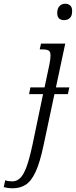

<svg xmlns="http://www.w3.org/2000/svg" viewBox="-147 -770 407 1030"><path d="M197 -662Q180 -662 170 -671Q160 -680 160 -700Q160 -724 172 -737Q184 -750 203 -750Q218 -750 229 -741Q240 -732 240 -711Q240 -684 227.5 -673Q215 -662 197 -662ZM-77 240Q-94 240 -106.5 238Q-119 236 -127 234L-119 197Q-112 200 -101.5 201.5Q-91 203 -81 203Q-57 203 -38.5 185Q-20 167 -4.5 124.5Q11 82 27 8L84 -265H9L16 -301H92L118 -424Q121 -439 122.5 -451Q124 -463 124 -472Q124 -492 114.5 -498.5Q105 -505 80 -505H66L73 -536H203L153 -301H225L217 -265H145L87 8Q67 103 43.5 153Q20 203 -10 221.5Q-40 240 -77 240Z"/></svg>

Font: Noto Serif ExtraCondensed Light
Style: Italic
Weight: 300
Width: 2
Italic angle: -12°
Designer: Monotype Design Team
Foundry: Monotype Imaging Inc.
Version: Version 2.014; ttfautohint (v1.8.4.7-5d5b)